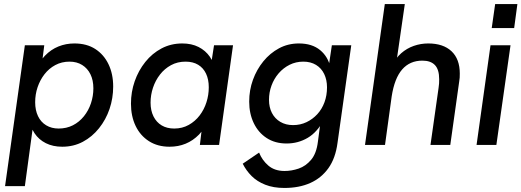

<svg xmlns="http://www.w3.org/2000/svg" viewBox="-20 -717 2580 950"><path d="M5 204 103 -493H199L181 -351L153 -363Q173 -411 202.5 -441.5Q232 -472 269 -487Q306 -502 348 -502Q409 -502 451.5 -474.5Q494 -447 517 -399Q540 -351 540 -289Q540 -231 522 -178Q504 -125 470 -82.5Q436 -40 390 -15.5Q344 9 288 9Q242 9 207 -8.5Q172 -26 151 -57.5Q130 -89 125 -131L150 -142L103 204ZM270 -81Q309 -81 340.5 -97Q372 -113 395 -141.5Q418 -170 430 -206Q442 -242 442 -280Q442 -320 427.5 -349.5Q413 -379 386.5 -395.5Q360 -412 324 -412Q285 -412 253.5 -395Q222 -378 200 -349.5Q178 -321 166 -285.5Q154 -250 154 -211Q154 -172 168 -142.5Q182 -113 208.5 -97Q235 -81 270 -81Z M819 9Q760 9 717 -18.5Q674 -46 651 -94Q628 -142 628 -204Q628 -262 646.5 -315Q665 -368 699 -410.5Q733 -453 779.5 -477.5Q826 -502 882 -502Q928 -502 962.5 -484.5Q997 -467 1018.5 -436Q1040 -405 1043 -362L1017 -351L1039 -493H1133L1064 0H969L986 -142L1013 -130Q994 -81 964.5 -51Q935 -21 898.5 -6Q862 9 819 9ZM842 -81Q882 -81 914 -99Q946 -117 968 -146Q990 -175 1001.5 -211Q1013 -247 1013 -285Q1013 -324 999.5 -352.5Q986 -381 960.5 -396.5Q935 -412 898 -412Q858 -412 826 -394.5Q794 -377 771.5 -348Q749 -319 737 -283Q725 -247 725 -209Q725 -170 739.5 -141Q754 -112 780 -96.5Q806 -81 842 -81Z M1387 213Q1333 213 1292.5 197Q1252 181 1225 154Q1198 127 1181 93L1262 38Q1277 76 1308 102.5Q1339 129 1388 129Q1423 129 1458 117Q1493 105 1519.5 73.5Q1546 42 1553 -16L1569 -137L1582 -124Q1550 -63 1502.5 -35Q1455 -7 1398 -7Q1341 -7 1299.5 -34Q1258 -61 1235.5 -108Q1213 -155 1213 -214Q1213 -271 1231.5 -322Q1250 -373 1283 -413.5Q1316 -454 1360.5 -478Q1405 -502 1459 -502Q1524 -502 1564 -469Q1604 -436 1615 -382L1604 -372L1622 -493H1718L1650 -10Q1640 66 1605 115Q1570 164 1515 188.5Q1460 213 1387 213ZM1430 -98Q1466 -98 1496.5 -112.5Q1527 -127 1550 -152Q1573 -177 1585.5 -211Q1598 -245 1598 -285Q1598 -322 1584 -351Q1570 -380 1543.5 -396Q1517 -412 1481 -412Q1444 -412 1413 -396.5Q1382 -381 1359 -354.5Q1336 -328 1323.5 -294Q1311 -260 1311 -223Q1311 -186 1325.5 -158Q1340 -130 1367 -114Q1394 -98 1430 -98Z M1786 0 1884 -697H1983L1938 -386L1918 -388Q1937 -429 1965 -453.5Q1993 -478 2027.5 -490Q2062 -502 2099 -502Q2173 -502 2214 -463.5Q2255 -425 2255 -353Q2255 -342 2254.5 -332.5Q2254 -323 2252 -313L2208 0H2110L2150 -282Q2152 -294 2152.5 -304Q2153 -314 2153 -325Q2153 -373 2132 -395Q2111 -417 2070 -417Q2008 -417 1970 -373.5Q1932 -330 1918 -240L1885 0Z M2338 0 2407 -493H2506L2436 0ZM2413 -578 2430 -697H2540L2524 -578Z"/></svg>

Font: Hanken Grotesk Medium
Style: Italic
Weight: 500
Italic angle: -8°
Designer: Alfredo Marco Pradil
Foundry: Hanken Design Co.
Version: Version 3.013